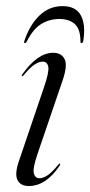

<svg xmlns="http://www.w3.org/2000/svg" viewBox="-20 -614 301 642"><path d="M112 -18Q123.5 -18 138.2 -27.2Q153 -36.5 175 -63.5Q178.5 -68 180.5 -67Q182.5 -65.5 179.5 -60Q133.5 8 76.5 8Q48.5 8 38.5 -12Q28.5 -32 43 -74.5L126 -319Q144.5 -372 141.5 -390Q138.5 -408 122 -408Q111.5 -408 96.5 -398.8Q81.5 -389.5 58.5 -362Q55.5 -358 53 -359.5Q51.5 -360.5 54 -364.5Q105 -437.5 158 -437.5Q185 -437.5 195.8 -416.8Q206.5 -396 190 -347L104.5 -96.5Q89 -50.5 93.2 -34.2Q97.5 -18 112 -18ZM178 -550.5Q145.5 -550.5 118 -533.8Q90.5 -517 70 -476Q67 -470 63.5 -470Q59 -470 61.5 -477.5Q79.5 -531 112 -562.2Q144.5 -593.5 189 -593.5Q234 -593.5 250.5 -562.2Q267 -531 258.5 -477.5Q257 -470 252.5 -470Q248.5 -470 249 -476Q249 -516 230.5 -533.2Q212 -550.5 178 -550.5Z"/></svg>

Font: Fraunces 144pt S000 Light
Style: Italic
Weight: 300
Italic angle: -16°
Version: Version 1.000; ttfautohint (v1.8.3)